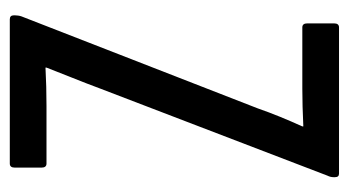

<svg xmlns="http://www.w3.org/2000/svg" viewBox="-176 -518 695 382"><g transform="rotate(-90 171.0 -327.5)"><path d="M16 0Q9 0 9 -8V-11Q9 -17 12 -23L186 -477Q196 -504 206.5 -530Q217 -556 227 -582V-584Q208 -583 189 -582.5Q170 -582 151 -582H36Q28 -582 28 -592V-645Q28 -655 36 -655H323Q331 -655 331 -647V-645Q331 -642 330.5 -638.5Q330 -635 329 -632L146 -162Q138 -139 129 -117Q120 -95 110 -73V-71Q133 -72 149.5 -72.5Q166 -73 185 -73H307Q315 -73 315 -63V-10Q315 0 307 0Z"/></g></svg>

Font: Sofia Sans Extra Condensed Medium
Style: Regular
Weight: 500
Version: Version 4.100